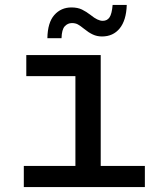

<svg xmlns="http://www.w3.org/2000/svg" viewBox="-20 -754 640 774"><path d="M76 0V-85H284V-447H86V-532H386V-85H564V0ZM391 -607Q371 -607 354 -615Q337 -623 320 -637Q304 -650 294 -655.5Q284 -661 270 -661Q253 -661 241 -648Q229 -635 228 -600H171Q172 -663 199 -693.5Q226 -724 268 -724Q293 -724 310.5 -715.5Q328 -707 346 -693Q374 -670 394 -670Q412 -670 421.5 -684Q431 -698 434 -734H491Q489 -672 462.5 -639.5Q436 -607 391 -607Z"/></svg>

Font: Geist Mono Medium
Style: Regular
Weight: 500
Monospace: yes
Designer: Basement.studio, Andrés Briganti, Mateo Zaragoza
Foundry: Basement.studio, Vercel, Andrés Briganti, Guido Ferreyra, Mateo Zaragoza
Version: Version 1.500; ttfautohint (v1.8.4.7-5d5b)